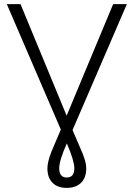

<svg xmlns="http://www.w3.org/2000/svg" viewBox="-20 -731 652 937"><path d="M80.1 -710.9 305.2 -166.5 532.2 -710.9H599.1L334 -96.2L382.8 17.1Q400.9 62 400.9 89.8Q400.9 136.2 375.5 161.1Q350.1 186 305.7 186Q261.2 186 236.3 161.1Q211.4 136.2 211.4 89.8Q211.4 59.1 231.4 8.3L276.9 -98.6L13.2 -710.9ZM342.8 89.8Q342.8 54.2 306.2 -31.2Q269 52.2 269 89.8Q269 135.3 305.7 135.3Q342.8 135.3 342.8 89.8Z"/></svg>

Font: Roboto Light
Style: Regular
Weight: 300
Designer: Google
Version: Version 2.134; 2016; ttfautohint (v1.6)